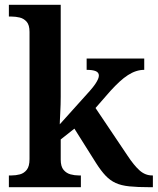

<svg xmlns="http://www.w3.org/2000/svg" viewBox="-20 -780 657 800"><path d="M17 0V-49H28Q46 -49 63 -53.5Q80 -58 91.5 -72.5Q103 -87 103 -117V-647Q103 -676 91 -689.5Q79 -703 62 -707Q45 -711 28 -711H17V-760H233V-376Q233 -363 232.5 -344.5Q232 -326 231 -308Q230 -290 229.5 -277Q229 -264 229 -262L354 -401Q369 -418 377 -430Q385 -442 388.5 -450.5Q392 -459 392 -465Q392 -478 379 -483.5Q366 -489 341 -489V-536H581V-489Q564 -489 547 -483.5Q530 -478 513 -467Q496 -456 478 -439.5Q460 -423 440 -401L378 -330L511 -132Q538 -91 561.5 -70Q585 -49 614 -49H617V0H603Q553 0 519 -3.5Q485 -7 462 -17.5Q439 -28 420 -48Q401 -68 380 -101L290 -244L233 -199V-115Q233 -86 245 -72Q257 -58 274 -53.5Q291 -49 308 -49H317V0Z"/></svg>

Font: Noto Serif Hebrew SemiBold
Style: Regular
Weight: 600
Version: Version 2.003